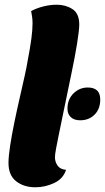

<svg xmlns="http://www.w3.org/2000/svg" viewBox="-20 -774 445 814"><path d="M130 20Q81 20 48.5 -5.5Q16 -31 16 -83Q16 -111 23 -156.5Q30 -202 41 -255.5Q52 -309 64 -361Q76 -413 85 -454Q94 -495 97 -515Q108 -572 113 -610Q118 -648 118 -675Q118 -690 116 -703.5Q114 -717 112 -727Q134 -739 163 -746.5Q192 -754 221 -754Q258 -754 287 -735.5Q316 -717 316 -670Q316 -647 307 -590.5Q298 -534 283 -463Q263 -366 250 -303.5Q237 -241 229.5 -204Q222 -167 218.5 -148.5Q215 -130 214 -121.5Q213 -113 213 -107Q213 -88 224 -72Q235 -56 260 -54Q248 -16 209.5 2Q171 20 130 20ZM320 -264Q294 -264 280 -277.5Q266 -291 266 -313Q266 -353 291.5 -378Q317 -403 352 -403Q405 -403 405 -352Q405 -312 381 -288Q357 -264 320 -264Z"/></svg>

Font: Sansita Swashed ExtraBold
Style: Regular
Weight: 800
Designer: Pablo Cosgaya
Foundry: Omnibus-Type
Version: Version 1.003; ttfautohint (v1.8.3)